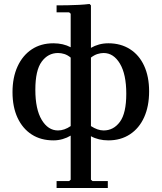

<svg xmlns="http://www.w3.org/2000/svg" viewBox="-20 -697 814 967"><path d="M526 10Q476 10 438 -11V-62Q455 -51 471 -45.5Q487 -40 502 -40Q552 -40 584 -83.5Q616 -127 616 -225Q616 -323 584 -376.5Q552 -430 502 -430Q487 -430 471 -425Q455 -420 438 -407V-456Q457 -467 479 -473Q501 -479 526 -479Q588 -479 634.5 -449.5Q681 -420 706 -365.5Q731 -311 731 -237Q731 -162 706 -106.5Q681 -51 634.5 -20.5Q588 10 526 10ZM265 250V215H328L336 208H438L446 215H523V250ZM249 10Q186 10 140 -19.5Q94 -49 68.5 -103.5Q43 -158 43 -233Q43 -307 68.5 -362.5Q94 -418 140 -448.5Q186 -479 249 -479Q298 -479 336 -459V-407Q320 -420 304 -425Q288 -430 272 -430Q222 -430 190 -386.5Q158 -343 158 -245Q158 -147 190 -93.5Q222 -40 272 -40Q288 -40 304 -45.5Q320 -51 336 -62V-14Q318 -3 295.5 3.5Q273 10 249 10ZM336 208V-648H438V208ZM336 -628 328 -635H265V-670Q291 -670 320 -670.5Q349 -671 378 -672.5Q407 -674 431 -677L438 -670V-635Z"/></svg>

Font: Brygada 1918 SemiBold
Style: Regular
Weight: 600
Designer: Mateusz Machalski | Borys Kosmynka | Przemek Hoffer
Foundry: NIEPODLEGLA 2018
Version: Version 3.006